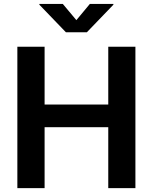

<svg xmlns="http://www.w3.org/2000/svg" viewBox="-20 -968 786 988"><path d="M69.3 0V-727.5H209.5V-430.2H537.1V-727.5H676.8V0H537.1V-313.5H209.5V0ZM303.2 -947.8 373 -864.3 442.4 -947.8H563.5V-943.8L426.8 -801.8H319.3L182.6 -943.8V-947.8Z"/></svg>

Font: Inter
Style: 650
Weight: 650
Designer: Rasmus Andersson
Foundry: rsms
Version: Version 4.001;git-66647c0bb